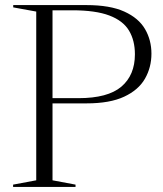

<svg xmlns="http://www.w3.org/2000/svg" viewBox="-20 -735 640 755"><path d="M32 -706V-715H320Q412.5 -715 468.8 -689.5Q525 -664 550.2 -620.8Q575.5 -577.5 575.5 -524Q575.5 -470 550 -425.5Q524.5 -381 468.2 -354.8Q412 -328.5 320.5 -328.5H186.5V-26L277 -9V0H31.5V-9L122.5 -26V-689.5ZM510.5 -521.5Q510.5 -576 487.2 -614.8Q464 -653.5 410 -674Q356 -694.5 264.5 -694.5H186.5V-349H288.5Q404 -349 457.2 -394.2Q510.5 -439.5 510.5 -521.5Z"/></svg>

Font: Newsreader 72pt Light
Style: Regular
Weight: 300
Designer: Hugues Gentile
Foundry: Production Type
Version: Version 1.003; ttfautohint (v1.8.3)